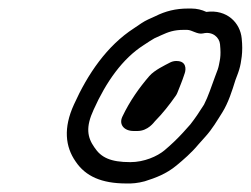

<svg xmlns="http://www.w3.org/2000/svg" viewBox="-20 -859 588 450"><path d="M393.9 -716 391.9 -716C387.4 -716 381.7 -714.2 378.4 -712.4C366.5 -706.1 342.1 -694.7 330.1 -680.9C306.6 -653.7 284.2 -622.3 266.8 -585.6C258 -567 271 -552 293.2 -552H302.2C327.1 -552 341.3 -573 342.9 -574.6C361.4 -593.4 376.8 -613 392.1 -634.8C393.5 -636.8 394.8 -639.4 395.5 -641.1L399.6 -651.3C402.7 -659.5 405.7 -666.2 408.2 -673.5L413 -687.5C416.3 -697.2 416.8 -716 393.9 -716ZM455.9 -780.7C478.5 -786.1 494.3 -771 495.7 -755.2L496.5 -744.5C497.2 -733.7 496.6 -724.2 495.1 -717C493.8 -710.3 492.8 -703.3 490.3 -696.1L484 -679.3C475.6 -656.9 468.1 -633 458.2 -613.9C446.2 -594.8 437.7 -582.3 426.2 -567.5L409 -548.3C397.4 -535.5 381.1 -519.7 365.5 -506.7C348.5 -492.5 317.8 -479 285.6 -479C239 -479 216.8 -489.9 201.3 -513.5C184.5 -537.3 180.5 -560.9 199.4 -601.8C228.9 -667.5 267.3 -721.6 316.5 -753.1C327 -760.2 335.7 -765.6 341.9 -769.2L358.2 -776.6C374.4 -784 387.7 -789 410.5 -789H418.5C430 -789 442.6 -777.6 455.9 -780.7ZM463.6 -831.1C453 -836.1 441.2 -839 428.5 -839H420.5C391.8 -839 367.8 -832.9 344.2 -821.1L327.2 -813.4C316.1 -808.3 307.7 -802 294.2 -792.9C230.4 -751.7 185.3 -685.1 153.4 -614.2C128.1 -559.2 133 -515.2 157.2 -480.5C180.6 -445.4 218.8 -429.2 275 -429C288.3 -428.4 303.6 -429.8 319.2 -434.1C344.9 -442.2 369.8 -451.4 393.8 -471.3C409.6 -484.5 428.6 -500.6 444.8 -520.2L462.2 -539.7C477.4 -556.6 488.9 -576.2 500.8 -595.1C515.2 -618 524.2 -646.9 531.8 -671.4L538 -687.9C541.8 -698.7 544 -707.7 545.3 -718C547.3 -728.6 548.3 -743.6 547.4 -757.5L546.5 -768.8C543.2 -805.2 512.2 -837.6 463.6 -831.1Z"/></svg>

Font: Smoothie
Style: OutlineIt
Weight: 400
Foundry: Cannot Into Space Fonts
Version: Version 0.8